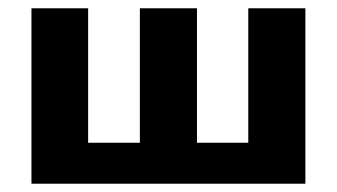

<svg xmlns="http://www.w3.org/2000/svg" viewBox="-20 -444 814 464"><path d="M128 0V-99H390V0ZM56 0V-424H193V0ZM580 0V-424H718V0ZM389 0V-99H651V0ZM318 0V-424H456V0Z"/></svg>

Font: Ysabeau ExtraBold
Style: Regular
Weight: 800
Designer: Christian Thalmann (Catharsis Fonts)
Version: Version 2.002